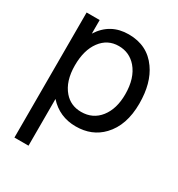

<svg xmlns="http://www.w3.org/2000/svg" viewBox="-175 -639 897 968"><g transform="rotate(30 273.0 -155.5)"><path d="M53 214V-514H129V-435Q186 -525 293 -525Q402 -525 461 -441Q513 -368 513 -249Q513 -122 445 -51Q386 11 292 11Q197 11 135 -58V214ZM279 -449Q214 -449 174.5 -396Q135 -343 135 -254Q135 -162 180 -110Q218 -66 279 -66Q347 -66 387.5 -117.5Q428 -169 428 -254Q428 -348 382 -402Q341 -449 279 -449Z"/></g></svg>

Font: Almarai
Style: Regular
Weight: 400
Designer: Boutros International 2019
Foundry: Created by Boutros International 2019
Version: Version 1.10